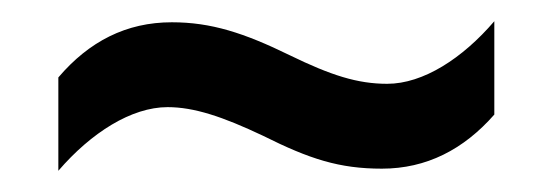

<svg xmlns="http://www.w3.org/2000/svg" viewBox="-20 -443 520 181"><path d="M228 -315C272 -293 300 -284 340 -284C382 -284 417 -302 446 -335V-423C416 -388 379 -364 345 -364C317 -364 292 -372 253 -391C210 -412 179 -422 142 -422C99 -422 64 -404 35 -370V-282C66 -318 104 -342 138 -342C163 -342 190 -333 228 -315Z"/></svg>

Font: Noto Sans Tamil Condensed Medium
Style: Regular
Weight: 500
Width: 3
Designer: Jelle Bosma - Monotype Design Team
Foundry: Monotype Imaging Inc.
Version: Version 2.004